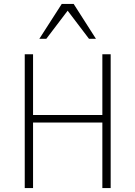

<svg xmlns="http://www.w3.org/2000/svg" viewBox="-20 -950 684 970"><path d="M497.1 0V-331.1H147V0H105V-675.8H147V-369.1H497.1V-675.8H539.1V0ZM429.7 -753.9 321.8 -896 213.9 -753.9H178.7L292 -930.2H352.1L464.8 -753.9Z"/></svg>

Font: Clear Sans Thin
Style: Regular
Weight: 250
Foundry: Intel Corporation
Version: Version 1.00